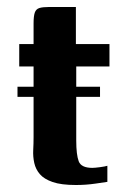

<svg xmlns="http://www.w3.org/2000/svg" viewBox="-20 -525 365 549"><path d="M30 -277H266V-248H30ZM35 -399H76V-458Q76 -479 79.5 -489Q83 -499 92.5 -502Q102 -505 120 -505H197Q197 -502 197 -495.5Q197 -489 197 -479V-399H293V-335H198V-123Q198 -83 205 -64Q212 -45 244 -45Q251 -45 266 -47Q281 -49 287 -51V-5Q280 -4 253 0Q226 4 197 4Q155 4 130.5 -4.5Q106 -13 94 -27Q82 -41 78 -59Q74 -77 75 -96Q76 -115 76 -133V-335H35Q35 -351 35 -367Q35 -383 35 -399Z"/></svg>

Font: Genos SemiBold
Style: Regular
Weight: 600
Designer: Robert E. Leuschke
Foundry: Robert E. Leuschke
Version: Version 1.010